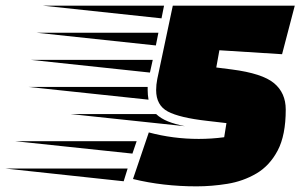

<svg xmlns="http://www.w3.org/2000/svg" viewBox="-270 -645 1089 680"><path d="M302 -580 -119 -625H311ZM201 -11 257 -176Q343 -153 434 -153Q479 -153 524 -159L532 -209L463 -217Q366 -228 324.5 -250Q283 -272 283 -326Q283 -345 287 -365L342 -625H774L729 -453L507 -467L496 -406L551 -399Q659 -385 700.5 -350.5Q742 -316 742 -257Q742 -166 713.5 -112Q685 -58 638 -30.5Q591 -3 535.5 6Q480 15 426 15Q367 15 310.5 8.5Q254 2 201 -11ZM291 -529 282 -484 -140 -529ZM-161 -433H271L261 -388ZM256 -292 -168 -337H253V-326Q253 -309 256 -292ZM283 -241Q300 -225 325 -215Q350 -205 385 -198L-20 -241ZM199 -101 -217 -145H214ZM-250 -48H182L168 -3Z"/></svg>

Font: Faster One
Style: Regular
Weight: 400
Designer: Eduardo Rodriguez Tunni
Foundry: Eduardo Rodriguez Tunni
Version: Version 1.003; ttfautohint (v1.8.4.7-5d5b);gftools[0.9.23]